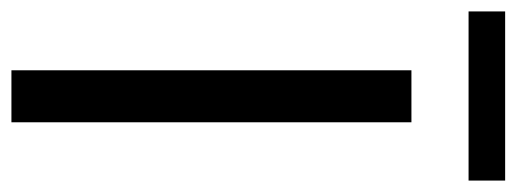

<svg xmlns="http://www.w3.org/2000/svg" viewBox="-320 -600 904 336"><g transform="rotate(90 132.0 -432.0)"><path d="M178 -700V0H87V-700ZM280 -864V-800H-16V-864Z"/></g></svg>

Font: Pathway Extreme 72pt Medium
Style: Regular
Weight: 500
Designer: Eduardo Rodriguez Tunni
Foundry: Eduardo Rodriguez Tunni
Version: Version 1.001;gftools[0.9.26]